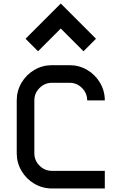

<svg xmlns="http://www.w3.org/2000/svg" viewBox="-20 -1070 690 1090"><path d="M175 -500V-200Q175 -159 204.5 -129.5Q234 -100 275 -100H575V0H275Q221 0 175 -27Q129 -54 102 -100Q75 -146 75 -200V-500Q75 -554 102 -600Q129 -646 175 -673Q221 -700 275 -700H375Q429 -700 475 -673Q521 -646 548 -600Q575 -554 575 -500H475Q475 -541 445.5 -570.5Q416 -600 375 -600H275Q234 -600 204.5 -570.5Q175 -541 175 -500ZM525 -850 454 -779 325 -908 196 -779 125 -850 325 -1050Z"/></svg>

Font: Monoikos Medium
Style: Regular
Weight: 500
Designer: Brian Krent
Version: Version 0.088